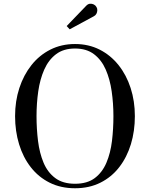

<svg xmlns="http://www.w3.org/2000/svg" viewBox="-20 -995 800 1025"><path d="M380.5 10Q304.5 10 245 -19.8Q185.5 -49.5 144.2 -102.5Q103 -155.5 81.8 -225.2Q60.5 -295 60.5 -375Q60.5 -455 83.2 -524.8Q106 -594.5 148 -647.5Q190 -700.5 249 -730.2Q308 -760 380.5 -760Q453 -760 511.8 -730.2Q570.5 -700.5 612.8 -647.5Q655 -594.5 677.5 -524.8Q700 -455 700 -375Q700 -295 678.8 -225.2Q657.5 -155.5 616.5 -102.5Q575.5 -49.5 516 -19.8Q456.5 10 380.5 10ZM380.5 -14Q446 -14 486.2 -44.5Q526.5 -75 548.2 -126.5Q570 -178 577.8 -242.5Q585.5 -307 585.5 -375Q585.5 -443 576.2 -507.5Q567 -572 544.5 -623.5Q522 -675 482 -705.5Q442 -736 380.5 -736Q319 -736 279 -705.5Q239 -675 216.2 -623.5Q193.5 -572 184.2 -507.5Q175 -443 175 -375Q175 -307 183 -242.5Q191 -178 212.5 -126.5Q234 -75 274.8 -44.5Q315.5 -14 380.5 -14ZM352 -838.5 336 -856 439 -963Q449 -974 460.2 -975Q471.5 -976 481 -971Q490.5 -966 495 -957.5Q500 -949.5 499.5 -939.5Q499 -929.5 494.5 -921.2Q490 -913 481.5 -908.5Z"/></svg>

Font: Bodoni Moda 9pt
Style: Regular
Weight: 400
Designer: Owen Earl
Foundry: indestructible type
Version: Version 2.005